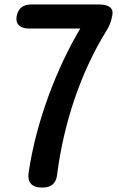

<svg xmlns="http://www.w3.org/2000/svg" viewBox="-20 -796 526 854"><path d="M54 -723C48 -689 69 -669 110 -669H337C236 -500 141 -260 107 -26C101 15 123 38 163 38H171C208 38 230 19 234 -19C264 -254 342 -479 451 -655C466 -679 474 -698 479 -725L480 -732C485 -760 463 -776 422 -776H118C82 -776 60 -758 54 -723Z"/></svg>

Font: 寒蝉团圆体 Round
Style: Regular
Weight: 500
Designer: 寒蝉字型
Version: Version 2.700;Glyphs 3.1.1 (3135)